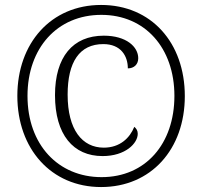

<svg xmlns="http://www.w3.org/2000/svg" viewBox="-20 -745 816 775"><path d="M388 10C590 10 726 -143 726 -357C726 -572 591 -725 388 -725C186 -725 50 -571 50 -358C50 -145 186 10 388 10ZM390 -30C215 -30 91 -161 91 -358C91 -551 211 -685 389 -685C566 -685 684 -551 684 -358C684 -165 568 -30 390 -30ZM394 -115C487 -115 536 -167 536 -205C536 -217 531 -226 522 -233C504 -188 464 -149 399 -149C312 -149 253 -221 253 -363C253 -495 301 -567 397 -567C468 -567 496 -519 496 -469C521 -469 538 -485 538 -510C538 -556 490 -601 399 -601C274 -601 202 -515 202 -361C202 -201 276 -115 394 -115Z"/></svg>

Font: Noto Serif Bengali SemiCondensed Light
Style: Regular
Weight: 300
Width: 4
Designer: Juan Bruce, Universal Thirst, Indian Type Foundry and the Monotype Design Team.
Foundry: Monotype Imaging Inc.
Version: Version 2.003